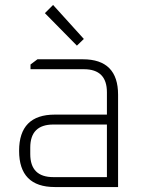

<svg xmlns="http://www.w3.org/2000/svg" viewBox="-20 -754 577 774"><path d="M201 0Q57 0 57 -146Q57 -292 201 -292H411V-382Q411 -475 318 -475H103V-494L131 -515H314Q456 -515 456 -372V0ZM102 -133Q102 -40 195 -40H411V-252H195Q102 -252 102 -159ZM161 -701 194 -734 318 -597 290 -570Z"/></svg>

Font: Oxanium ExtraLight ExtraLight
Style: Regular
Weight: 250
Version: Version 2.000